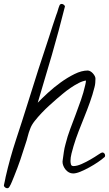

<svg xmlns="http://www.w3.org/2000/svg" viewBox="-20 -866 562 991"><path d="M522.5 -63.5Q522.5 -55.7 517.6 -53.7Q505.9 -43 484.9 -28.8Q463.9 -14.6 440.9 -2Q418 10.7 395.5 20Q373 29.3 357.4 29.3Q345.7 29.3 335.9 23.9Q326.2 18.6 318.8 9.8Q311.5 1 307.1 -9.8Q302.7 -20.5 302.7 -31.2Q302.7 -33.2 303.2 -35.6Q303.7 -38.1 303.7 -40Q306.6 -61.5 309.6 -82Q312.5 -102.5 318.4 -123Q328.1 -162.1 342.3 -199.7Q356.4 -237.3 370.6 -274.9Q384.8 -312.5 397.9 -350.1Q411.1 -387.7 419.9 -426.8Q421.9 -432.6 422.4 -438.5Q422.9 -444.3 423.8 -450.2Q407.2 -448.2 386.2 -437.5Q365.2 -426.8 343.8 -412.1Q322.3 -397.5 303.2 -381.3Q284.2 -365.2 271.5 -354.5Q255.9 -340.8 235.4 -322.3Q214.8 -303.7 195.3 -283.2Q175.8 -262.7 159.2 -241.7Q142.6 -220.7 135.7 -201.2Q127.9 -181.6 123 -161.6Q118.2 -141.6 111.3 -122.1Q98.6 -81.1 84.5 -40Q70.3 1 53.7 42Q47.9 55.7 42 70.8Q36.1 85.9 28.3 98.6Q24.4 105.5 16.6 105.5Q11.7 105.5 5.9 101.1Q0 96.7 0 90.8Q0 89.8 1.5 84Q2.9 78.1 4.4 70.8Q5.9 63.5 7.3 57.1Q8.8 50.8 8.8 48.8Q31.2 -49.8 62.5 -144.5Q93.8 -239.3 124 -335.9Q150.4 -421.9 177.7 -506.3Q205.1 -590.8 233.4 -675.8Q242.2 -704.1 251.5 -732.4Q260.7 -760.7 270.5 -789.1Q275.4 -800.8 278.8 -813.5Q282.2 -826.2 287.1 -837.9Q290 -845.7 298.8 -845.7Q303.7 -845.7 309.6 -841.3Q315.4 -836.9 315.4 -831.1L314.5 -830.1Q283.2 -705.1 247.6 -582Q211.9 -459 174.8 -335.9Q195.3 -357.4 226.6 -386.2Q257.8 -415 293 -440.4Q328.1 -465.8 364.7 -483.9Q401.4 -502 432.6 -502Q439.5 -502 446.3 -498Q453.1 -494.1 459 -487.8Q464.8 -481.4 468.8 -474.1Q472.7 -466.8 472.7 -460Q472.7 -449.2 471.7 -438Q470.7 -426.8 467.8 -416Q458 -377 444.3 -338.9Q430.7 -300.8 415.5 -263.2Q400.4 -225.6 385.7 -188Q371.1 -150.4 359.4 -111.3Q354.5 -94.7 349.1 -73.7Q343.8 -52.7 343.8 -35.2Q343.8 -26.4 346.2 -17.6Q348.6 -8.8 359.4 -8.8Q377 -8.8 401.4 -19.5Q425.8 -30.3 448.2 -43.5Q470.7 -56.6 487.3 -67.9Q503.9 -79.1 507.8 -79.1Q514.6 -79.1 518.6 -74.2Q522.5 -69.3 522.5 -63.5Z"/></svg>

Font: Calligraffiti
Style: Regular
Weight: 400
Designer: Dathan Boardman
Foundry: Open Window
Version: Version 1.000